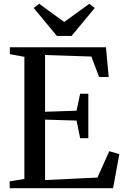

<svg xmlns="http://www.w3.org/2000/svg" viewBox="-20 -992 661 1012"><path d="M108.5 -49V-692.5L32 -706.5V-743H538.5L553 -586H502.5L461.5 -694L217.5 -702V-403L383.5 -408.5L402.5 -498H445.5V-263.5H402.5L383.5 -356.5L217.5 -361.5V-43L493.5 -56L556 -195L609 -179.5L576 0H31V-36ZM280 -802.5 157.5 -950 186.5 -972 318.5 -876 450.5 -972 479.5 -950 357 -802.5Z"/></svg>

Font: Merriweather 72pt
Style: Regular
Weight: 400
Version: Version 2.100